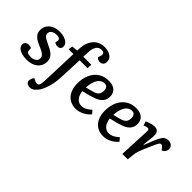

<svg xmlns="http://www.w3.org/2000/svg" viewBox="-53 -1465 2377 2377"><g transform="rotate(45 1135.5 -276.5)"><path d="M221 -46Q263 -46 291 -65Q319 -84 319 -120Q319 -143 305.5 -159Q292 -175 269.5 -188Q247 -201 217 -213Q181 -228 147 -246.5Q113 -265 90.5 -294Q68 -323 68 -370Q68 -394 78 -421Q88 -448 111 -471Q134 -494 171.5 -508.5Q209 -523 263 -523Q305 -523 340.5 -510.5Q376 -498 397.5 -476Q419 -454 419 -423Q419 -399 404 -385.5Q389 -372 367 -372Q349 -372 333.5 -377.5Q318 -383 310 -390L316 -418Q322 -440 308.5 -454Q295 -468 258 -468Q223 -468 201.5 -457.5Q180 -447 170.5 -431.5Q161 -416 161 -398Q161 -378 174 -363Q187 -348 209.5 -336Q232 -324 259 -311Q286 -298 312.5 -284.5Q339 -271 360.5 -253Q382 -235 395.5 -210.5Q409 -186 409 -152Q409 -103 385 -66Q361 -29 316 -7.5Q271 14 208 14Q159 14 121 2.5Q83 -9 60.5 -30.5Q38 -52 38 -80Q38 -110 56.5 -124Q75 -138 99 -138Q112 -138 126 -134.5Q140 -131 147 -126L148 -98Q148 -70 163.5 -58Q179 -46 221 -46Z M784 -730Q750 -730 729 -713Q708 -696 697.5 -667.5Q687 -639 685 -602L680 -509H821L817 -446H680L666 -134Q665 -92 658 -48.5Q651 -5 639.5 35.5Q628 76 612 111Q596 146 576 172Q562 189 546.5 202.5Q531 216 515 222.5Q499 229 481 229Q451 229 431.5 214.5Q412 200 412 177Q412 159 419 141Q426 123 439 107L481 127Q508 138 527 128.5Q546 119 549 83Q550 71 551 59.5Q552 48 553 35.5Q554 23 554.5 8Q555 -7 556 -24L571 -446H487L494 -502L573 -510L576 -559Q579 -609 595 -649.5Q611 -690 637.5 -720Q664 -750 701.5 -766Q739 -782 787 -782Q821 -782 854.5 -771Q888 -760 911 -736Q934 -712 934 -670Q934 -642 917 -624Q900 -606 870 -606Q853 -606 837.5 -613.5Q822 -621 813 -633L823 -663Q835 -696 825 -713Q815 -730 784 -730Z M1113 -523Q1190 -523 1227.5 -488.5Q1265 -454 1265 -395Q1265 -355 1250 -327Q1235 -299 1208.5 -280Q1182 -261 1148.5 -248.5Q1115 -236 1079 -226L973 -200Q976 -166 990 -134Q1004 -102 1030 -81.5Q1056 -61 1094 -61Q1116 -61 1137 -68Q1158 -75 1179.5 -89Q1201 -103 1225 -125L1262 -81Q1250 -67 1232 -51Q1214 -35 1188.5 -20Q1163 -5 1133 4.5Q1103 14 1068 14Q1002 14 955.5 -16.5Q909 -47 885 -101Q861 -155 861 -225Q861 -313 892 -380.5Q923 -448 980 -485.5Q1037 -523 1113 -523ZM1160 -392Q1160 -412 1154.5 -428Q1149 -444 1136 -453.5Q1123 -463 1102 -463Q1065 -463 1037 -439.5Q1009 -416 992.5 -371.5Q976 -327 972 -262L1062 -286Q1095 -294 1116.5 -306.5Q1138 -319 1149 -339.5Q1160 -360 1160 -392Z M1593 -523Q1670 -523 1707.5 -488.5Q1745 -454 1745 -395Q1745 -355 1730 -327Q1715 -299 1688.5 -280Q1662 -261 1628.5 -248.5Q1595 -236 1559 -226L1453 -200Q1456 -166 1470 -134Q1484 -102 1510 -81.5Q1536 -61 1574 -61Q1596 -61 1617 -68Q1638 -75 1659.5 -89Q1681 -103 1705 -125L1742 -81Q1730 -67 1712 -51Q1694 -35 1668.5 -20Q1643 -5 1613 4.5Q1583 14 1548 14Q1482 14 1435.5 -16.5Q1389 -47 1365 -101Q1341 -155 1341 -225Q1341 -313 1372 -380.5Q1403 -448 1460 -485.5Q1517 -523 1593 -523ZM1640 -392Q1640 -412 1634.5 -428Q1629 -444 1616 -453.5Q1603 -463 1582 -463Q1545 -463 1517 -439.5Q1489 -416 1472.5 -371.5Q1456 -327 1452 -262L1542 -286Q1575 -294 1596.5 -306.5Q1618 -319 1629 -339.5Q1640 -360 1640 -392Z M1892 -412Q1893 -431 1887.5 -441Q1882 -451 1866 -451Q1856 -451 1842.5 -447Q1829 -443 1810 -434L1792 -489Q1808 -497 1829.5 -505Q1851 -513 1874.5 -518Q1898 -523 1918 -523Q1961 -523 1979 -496Q1997 -469 1992 -418L1976 -269L1983 -268L2035 -398Q2054 -443 2071 -471Q2088 -499 2109 -511Q2130 -523 2159 -523Q2187 -523 2205 -512.5Q2223 -502 2232 -485.5Q2241 -469 2241 -451Q2241 -428 2227.5 -407Q2214 -386 2187 -375L2165 -402Q2153 -416 2146 -421Q2139 -426 2129 -426Q2122 -426 2115.5 -422.5Q2109 -419 2102 -408.5Q2095 -398 2085.5 -378.5Q2076 -359 2062 -326Q2032 -261 2016 -221.5Q2000 -182 1992 -158.5Q1984 -135 1981 -117.5Q1978 -100 1976 -79L1968 0H1873Z"/></g></svg>

Font: Literata Medium
Style: Italic
Weight: 500
Italic angle: -2°
Designer: Latin by Veronika Burian and Jose Scaglione. Greek by Irene Vlachou. Cyrillic by Vera Evstafieva
Foundry: TypeTogether
Version: Version 3.103;gftools[0.9.29]